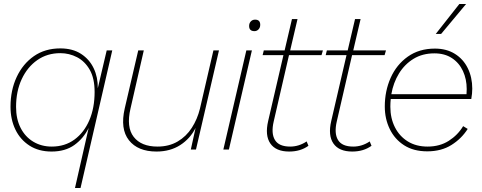

<svg xmlns="http://www.w3.org/2000/svg" viewBox="-20 -754 2429 968"><path d="M358 194 427 -109Q401 -56 355 -23Q309 10 240 10Q175 10 128.5 -20Q82 -50 57.5 -101Q33 -152 33 -216Q33 -299 64 -365.5Q95 -432 151 -471Q207 -510 284 -510Q346 -510 388.5 -482.5Q431 -455 452.5 -409.5Q474 -364 473 -309L518 -500H546L386 194ZM241 -15Q307 -15 355.5 -50.5Q404 -86 430.5 -148Q457 -210 457 -290Q457 -359 432.5 -402Q408 -445 368.5 -465.5Q329 -486 284 -486Q218 -486 168 -451Q118 -416 89.5 -355Q61 -294 61 -215Q61 -154 84 -109Q107 -64 148 -39.5Q189 -15 241 -15Z M769 10Q675 10 630 -47Q585 -104 609 -208L677 -500H705L638 -207Q616 -113 654 -64Q692 -15 774 -15Q832 -15 875.5 -40.5Q919 -66 947 -109.5Q975 -153 988 -206L1056 -500H1084L968 0H942L966 -109Q939 -55 888.5 -22.5Q838 10 769 10Z M1250 -500 1134 0H1106L1222 -500ZM1263 -597Q1236 -597 1236 -623Q1236 -637 1244.5 -646Q1253 -655 1266 -655Q1292 -655 1292 -629Q1292 -615 1283.5 -606Q1275 -597 1263 -597Z M1438 10Q1371 10 1343 -30.5Q1315 -71 1332 -144L1409 -476H1304L1310 -500H1415L1452 -658H1480L1443 -500H1608L1601 -476H1437L1360 -142Q1346 -82 1366 -48.5Q1386 -15 1443 -15Q1487 -15 1526 -41L1535 -19Q1495 10 1438 10Z M1756 10Q1689 10 1661 -30.5Q1633 -71 1650 -144L1727 -476H1622L1628 -500H1733L1770 -658H1798L1761 -500H1926L1919 -476H1755L1678 -142Q1664 -82 1684 -48.5Q1704 -15 1761 -15Q1805 -15 1844 -41L1853 -19Q1813 10 1756 10Z M2134 9Q2065 9 2017.5 -21.5Q1970 -52 1945 -103.5Q1920 -155 1920 -217Q1920 -295 1949.5 -361.5Q1979 -428 2036 -468.5Q2093 -509 2173 -509Q2231 -509 2273.5 -482.5Q2316 -456 2338.5 -410Q2361 -364 2361 -307Q2361 -282 2356 -255H1950Q1948 -236 1948 -216Q1948 -158 1971 -112.5Q1994 -67 2036 -41Q2078 -15 2136 -15Q2197 -15 2242.5 -44Q2288 -73 2315 -118L2338 -104Q2307 -55 2256 -23Q2205 9 2134 9ZM2170 -485Q2110 -485 2065 -457.5Q2020 -430 1991.5 -383.5Q1963 -337 1953 -279H2332Q2333 -294 2333 -305Q2333 -355 2314 -396Q2295 -437 2258.5 -461Q2222 -485 2170 -485ZM2296 -734H2330L2204 -583H2177Z"/></svg>

Font: Prodigy Sans ExtraLight
Style: Italic
Weight: 200
Italic angle: -13°
Designer: Wei Huang
Foundry: Wei Huang
Version: Version 1.003; ttfautohint (v1.8.3)